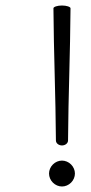

<svg xmlns="http://www.w3.org/2000/svg" viewBox="-20 -630 332 697"><path d="M174 -600C175 -440 182 -280 183 -120C183 -110 193 -102 205 -102C217 -102 227 -110 227 -120C228 -280 235 -440 236 -600C236 -605 222 -610 205 -610C188 -610 174 -605 174 -600ZM252 0C252 -12 247 -24 238 -33C229 -42 217 -47 205 -47C193 -47 181 -42 172 -33C163 -24 158 -12 158 0C158 12 163 24 172 33C181 42 193 47 205 47C217 47 229 42 238 33C247 24 252 12 252 0Z"/></svg>

Font: Nupuram ExtraLight
Style: Regular
Weight: 200
Designer: Santhosh Thottingal (santhosh.thottingal@gmail.com)
Foundry: SMC
Version: Version 1.000